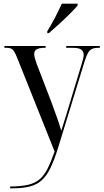

<svg xmlns="http://www.w3.org/2000/svg" viewBox="-20 -786 563 1044"><path d="M35 228Q95 228 134 218.5Q173 209 197.5 187Q222 165 240 128.5Q258 92 277 38L74 -470Q60 -505 49.5 -515.5Q39 -526 18 -526H4V-536H228V-526H224Q195 -526 180.5 -518.5Q166 -511 166 -492Q166 -483 169.5 -470Q173 -457 179 -440L259 -232Q275 -187 288 -152Q301 -117 313 -75Q324 -109 335 -144.5Q346 -180 355 -210L424 -438Q435 -472 435 -488Q435 -507 421.5 -516.5Q408 -526 376 -526H340V-536H523V-526H516Q494 -526 480.5 -520Q467 -514 458 -497.5Q449 -481 439 -449L297 14Q276 82 255 126Q234 170 206.5 194.5Q179 219 140.5 228.5Q102 238 46 238H35ZM237 -616Q258 -650 279.5 -691Q301 -732 316 -766H402V-756Q388 -739 360.5 -711.5Q333 -684 301.5 -655.5Q270 -627 246 -606H237Z"/></svg>

Font: Noto Serif Display SemiCondensed
Style: Regular
Weight: 400
Width: 4
Designer: Monotype Design Team
Foundry: Monotype Imaging Inc.
Version: Version 2.009